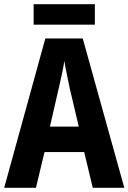

<svg xmlns="http://www.w3.org/2000/svg" viewBox="-20 -899 615 919"><path d="M424 0 383 -171H193L152 0H0L197 -715H376L575 0ZM314 -475Q308 -507 300 -543.5Q292 -580 288 -607Q284 -580 276 -542.5Q268 -505 261 -476L219 -293H357ZM434 -879V-781H141V-879Z"/></svg>

Font: Noto Sans Arabic Cond
Style: Bold
Weight: 700
Width: 3
Designer: Monotype Design Team, Nadine Chahine, Nizar Qandah and Khaled Hosny
Foundry: Monotype Imaging Inc.
Version: Version 2.012; ttfautohint (v1.8.4.7-5d5b)